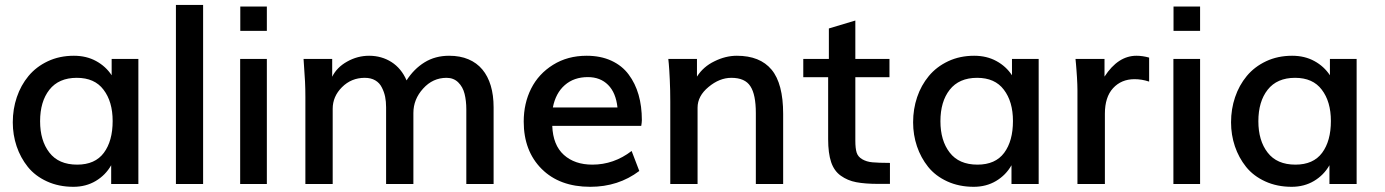

<svg xmlns="http://www.w3.org/2000/svg" viewBox="-20 -737 5546 769"><path d="M289.1 -77.6Q360.8 -77.6 396 -125Q431.2 -172.4 431.2 -252.4Q431.2 -330.1 394.5 -377.9Q358.9 -425.3 287.6 -425.3Q215.3 -425.3 177.7 -377.4Q140.6 -330.1 140.6 -251.5Q140.6 -173.8 177.7 -126Q214.8 -77.6 289.1 -77.6ZM273.9 11.2Q215.3 11.2 168 -10.5Q120.6 -32.2 91.3 -68.8Q62 -105.5 46.6 -151.1Q31.2 -196.8 31.2 -247.1Q31.2 -300.3 47.4 -347.9Q63.5 -395.5 94.2 -432.6Q125 -469.7 171.6 -491.7Q218.3 -513.7 275.9 -513.7Q326.2 -513.7 365 -492.4Q403.8 -471.2 427.2 -435.5V-501H534.2V0H425.3V-75.2Q402.8 -35.6 363.5 -12.2Q324.2 11.2 273.9 11.2Z M684.6 0V-717.3H793.5V0Z M942.4 -613.3V-710.9H1048.8V-613.3ZM941.9 0V-501H1048.8V0Z M1203.1 0V-348.6Q1203.1 -380.9 1201.7 -410.2Q1200.2 -439.5 1198.2 -464.6Q1196.3 -489.7 1195.8 -501H1310.5V-429.7Q1329.1 -467.3 1370.1 -490.2Q1411.6 -513.7 1458.5 -513.7Q1483.4 -513.7 1505.9 -507.3Q1528.3 -501 1547.9 -488.5Q1567.4 -476.1 1582.8 -457.5Q1598.1 -439 1608.4 -415Q1637.7 -460.9 1680.4 -487.3Q1723.1 -513.7 1778.8 -513.7Q1822.8 -513.7 1856.2 -499.5Q1889.6 -485.4 1911.9 -458.7Q1934.1 -432.1 1945.6 -393.8Q1957 -355.5 1957 -307.1V0H1847.7V-298.8Q1847.7 -316.4 1845.9 -331.8Q1844.2 -347.2 1840.8 -360.8Q1834 -388.7 1815.4 -407Q1796.9 -425.3 1768.6 -425.3Q1713.4 -425.3 1674.8 -382.3Q1635.7 -339.4 1635.7 -284.7V0H1526.4V-307.1Q1526.4 -330.6 1522.5 -349.6Q1518.6 -368.7 1509.3 -386.7Q1500.5 -404.8 1483.2 -415Q1465.8 -425.3 1440.9 -425.3Q1387.2 -425.3 1349.6 -387.7Q1312.5 -350.6 1312.5 -301.3V0Z M2194.3 -306.6H2453.1Q2446.8 -365.7 2415.5 -397Q2384.3 -428.2 2334.5 -428.2Q2278.8 -428.2 2242.2 -396.2Q2205.6 -364.3 2194.3 -306.6ZM2344.2 11.2Q2221.2 11.2 2149.4 -60.5Q2077.6 -132.3 2077.6 -250Q2077.6 -323.2 2107.4 -382.3Q2137.2 -441.4 2195.3 -477.5Q2253.4 -513.7 2329.6 -513.7Q2385.7 -513.7 2428.7 -493.9Q2471.7 -474.1 2498 -438.5Q2524.4 -403.3 2537.6 -357.4Q2550.8 -311.5 2550.8 -255.4Q2550.8 -250 2550 -244.6Q2549.3 -239.3 2548.3 -232.9H2191.9Q2194.8 -155.8 2238.3 -116.7Q2281.7 -77.6 2352.5 -77.6Q2438.5 -77.6 2509.8 -132.3L2540.5 -52.2Q2456.5 11.2 2344.2 11.2Z M2664.6 0V-330.6Q2664.6 -353.5 2664.1 -375.2Q2663.6 -397 2662.6 -418.5Q2661.6 -439.9 2660.6 -455.6Q2659.7 -471.2 2658.7 -481L2656.7 -501H2771.5V-430.2Q2796.9 -470.2 2841.8 -491.7Q2886.2 -513.7 2931.2 -513.7Q3023.9 -513.7 3070.3 -458Q3116.7 -402.3 3116.7 -280.8V0H3007.3V-284.2Q3007.3 -358.4 2985.4 -391.6Q2963.9 -425.3 2909.2 -425.3Q2861.8 -425.3 2817.9 -388.7Q2773.9 -352.5 2773.9 -305.7V0Z M3544.4 -0.5H3497.6Q3444.8 -0.5 3409.2 -7.3Q3375 -13.7 3347.7 -33.2Q3320.8 -52.2 3308.8 -87.9Q3296.9 -123.5 3296.9 -179.7V-427.7H3197.3V-501H3299.8V-623L3405.8 -654.8V-501H3542.5V-427.7H3405.8V-173.3Q3405.8 -142.6 3411.1 -125.7Q3416.5 -108.9 3433.6 -99.1Q3441.9 -94.2 3452.1 -91.1Q3462.4 -87.9 3474.6 -86.9Q3486.8 -85.9 3503.9 -85.2Q3521 -84.5 3544.4 -84.5Z M3895 -77.6Q3966.8 -77.6 4002 -125Q4037.1 -172.4 4037.1 -252.4Q4037.1 -330.1 4000.5 -377.9Q3964.8 -425.3 3893.6 -425.3Q3821.3 -425.3 3783.7 -377.4Q3746.6 -330.1 3746.6 -251.5Q3746.6 -173.8 3783.7 -126Q3820.8 -77.6 3895 -77.6ZM3879.9 11.2Q3821.3 11.2 3773.9 -10.5Q3726.6 -32.2 3697.3 -68.8Q3668 -105.5 3652.6 -151.1Q3637.2 -196.8 3637.2 -247.1Q3637.2 -300.3 3653.3 -347.9Q3669.4 -395.5 3700.2 -432.6Q3731 -469.7 3777.6 -491.7Q3824.2 -513.7 3881.8 -513.7Q3932.1 -513.7 3970.9 -492.4Q4009.8 -471.2 4033.2 -435.5V-501H4140.1V0H4031.2V-75.2Q4008.8 -35.6 3969.5 -12.2Q3930.2 11.2 3879.9 11.2Z M4295.4 0V-376Q4295.4 -386.2 4294.9 -399.2Q4294.4 -412.1 4293.5 -427.7Q4292.5 -443.4 4291.5 -456.3Q4290.5 -469.2 4289.6 -480L4287.6 -501H4403.8V-430.2Q4458 -513.7 4531.7 -513.7Q4556.2 -513.7 4582.5 -506.3V-410.2Q4553.2 -419.9 4523.9 -419.9Q4471.2 -419.9 4438 -383.8Q4405.3 -348.1 4405.3 -281.7V0Z M4680.2 -613.3V-710.9H4786.6V-613.3ZM4679.7 0V-501H4786.6V0Z M5168.5 -77.6Q5240.2 -77.6 5275.4 -125Q5310.5 -172.4 5310.5 -252.4Q5310.5 -330.1 5273.9 -377.9Q5238.3 -425.3 5167 -425.3Q5094.7 -425.3 5057.1 -377.4Q5020 -330.1 5020 -251.5Q5020 -173.8 5057.1 -126Q5094.2 -77.6 5168.5 -77.6ZM5153.3 11.2Q5094.7 11.2 5047.4 -10.5Q5000 -32.2 4970.7 -68.8Q4941.4 -105.5 4926 -151.1Q4910.6 -196.8 4910.6 -247.1Q4910.6 -300.3 4926.8 -347.9Q4942.9 -395.5 4973.6 -432.6Q5004.4 -469.7 5051 -491.7Q5097.7 -513.7 5155.3 -513.7Q5205.6 -513.7 5244.4 -492.4Q5283.2 -471.2 5306.6 -435.5V-501H5413.6V0H5304.7V-75.2Q5282.2 -35.6 5242.9 -12.2Q5203.6 11.2 5153.3 11.2Z"/></svg>

Font: Ride Light
Style: Bold
Weight: 600
Version: Version 3.000